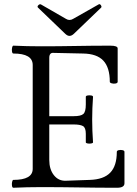

<svg xmlns="http://www.w3.org/2000/svg" viewBox="-20 -881 646 904"><path d="M43 3Q38 3 36.5 -6Q35 -15 37 -24.5Q39 -34 43 -34Q134 -34 134 -86V-575Q134 -629 43 -629Q38 -629 36.5 -638.5Q35 -648 37 -657Q39 -666 43 -666Q108 -663 173 -663Q255 -663 336 -664.5Q417 -666 499 -666Q534 -666 534 -653V-496Q534 -490 525 -488Q516 -486 506.5 -488.5Q497 -491 497 -496Q497 -563 466.5 -595.5Q436 -628 371 -629L232 -632Q222 -633 217 -627Q212 -621 212 -609V-334H327Q361 -334 372.5 -344.5Q384 -355 384 -389V-425Q384 -430 392.5 -431.5Q401 -433 409.5 -431.5Q418 -430 418 -425Q416 -398 415 -371.5Q414 -345 414 -318Q414 -292 415 -265Q416 -238 418 -211Q418 -207 409.5 -205.5Q401 -204 392.5 -205.5Q384 -207 384 -211V-251Q384 -280 370.5 -287.5Q357 -295 327 -295H212V-128Q212 -84 233.5 -56.5Q255 -29 289 -30L403 -34Q468 -36 499 -68Q530 -100 530 -166Q530 -172 539 -174Q548 -176 557 -174Q566 -172 566 -166V-18Q566 3 531 3Q442 3 352.5 1.5Q263 0 173 0Q108 0 43 3ZM307 -712Q297 -712 286 -723L159 -845Q154 -850 160.5 -856.5Q167 -863 173 -860L291 -792Q299 -787 307 -787Q316 -787 324 -792L444 -860Q450 -864 455 -856.5Q460 -849 456 -845L329 -723Q318 -712 307 -712Z"/></svg>

Font: Junicode VF
Style: Regular
Weight: 400
Designer: Peter S. Baker
Version: Version 2.213